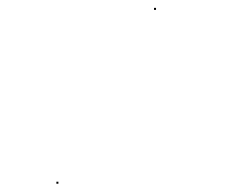

<svg xmlns="http://www.w3.org/2000/svg" viewBox="-20 -524 590 476"><path d="M361.8 -499.5H366.8V-504.5H361.8ZM119.8 -68.5H124.8V-73.5H119.8Z"/></svg>

Font: FRB American Cursive Just Endings
Style: Italic
Weight: 400
Italic angle: -25°
Version: Version 2.0;Modular Font Editor K font №1